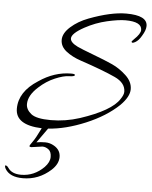

<svg xmlns="http://www.w3.org/2000/svg" viewBox="-79 -632 785 993"><g transform="rotate(5 313.0 -135.5)"><path d="M164 140 107 148Q98 148 97 144Q96 140 111 120Q126 100 152 46Q15 41 15 -44Q15 -132 112 -194Q192 -249 280 -249Q301 -249 299 -242Q297 -235 269 -234.5Q241 -234 197 -215.5Q153 -197 115 -162Q65 -117 65 -72Q65 -44 92 -22Q119 0 195 0Q271 0 345 -24Q505 -77 545 -140Q561 -163 561 -179Q561 -225 505 -251Q440 -281 323 -320Q278 -335 246.5 -359.5Q215 -384 215 -418.5Q215 -453 252.5 -486.5Q290 -520 343 -540Q457 -583 536 -583Q646 -583 646 -528Q646 -506 628 -477Q613 -450 594.5 -440Q576 -430 576 -442Q576 -443 587 -454Q620 -485 620 -505Q620 -548 535 -548Q499 -548 440 -534.5Q381 -521 326 -491Q262 -456 262 -430Q262 -409 301 -390Q322 -380 384.5 -356.5Q447 -333 485.5 -315.5Q524 -298 558.5 -266Q593 -234 593 -195Q593 -156 547 -110Q481 -47 378 -4Q275 39 185 45Q180 53 157 84.5Q134 116 131 121Q152 117 176.5 117Q201 117 223 130Q257 150 257 186.5Q257 223 222 255Q159 312 77 312Q9 312 -15 272Q-20 263 -20 257.5Q-20 252 -13.5 254.5Q-7 257 -2 265Q18 295 66 295Q134 295 185 244Q211 217 211 190Q211 163 196 151.5Q181 140 164 140Z"/></g></svg>

Font: Allura
Style: Regular
Weight: 400
Designer: Robert E. Leuschke
Foundry: Robert E. Leuschke
Version: Version 1.004